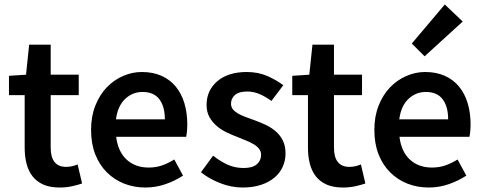

<svg xmlns="http://www.w3.org/2000/svg" viewBox="-20 -824 2155 856"><path d="M246 12Q203 12 173.5 -1Q144 -14 125.5 -37.5Q107 -61 98.5 -93.5Q90 -126 90 -166V-400H20V-486L96 -491L110 -625H206V-491H331V-400H206V-166Q206 -80 275 -80Q288 -80 301.5 -83Q315 -86 326 -91L346 -6Q326 1 300.5 6.5Q275 12 246 12Z M628 12Q577 12 533 -5.5Q489 -23 456 -56Q423 -89 404.5 -136.5Q386 -184 386 -245Q386 -305 405 -353Q424 -401 455.5 -434Q487 -467 528 -485Q569 -503 612 -503Q662 -503 700 -486Q738 -469 763.5 -438Q789 -407 802 -364Q815 -321 815 -270Q815 -253 813.5 -238Q812 -223 810 -214H498Q506 -148 544.5 -112.5Q583 -77 643 -77Q675 -77 702.5 -86.5Q730 -96 757 -113L796 -41Q761 -18 718 -3Q675 12 628 12ZM497 -292H715Q715 -349 690.5 -381.5Q666 -414 615 -414Q571 -414 538 -383Q505 -352 497 -292Z M1062 12Q1011 12 961.5 -7.5Q912 -27 876 -56L930 -130Q963 -104 995.5 -89.5Q1028 -75 1066 -75Q1106 -75 1125 -91.5Q1144 -108 1144 -134Q1144 -149 1135 -160.5Q1126 -172 1111 -181Q1096 -190 1077 -197.5Q1058 -205 1039 -213Q1015 -222 990 -234Q965 -246 945.5 -263Q926 -280 913.5 -302.5Q901 -325 901 -356Q901 -421 949 -462Q997 -503 1080 -503Q1131 -503 1172 -485Q1213 -467 1243 -444L1190 -374Q1164 -393 1137.5 -404.5Q1111 -416 1082 -416Q1045 -416 1027.5 -400.5Q1010 -385 1010 -362Q1010 -347 1018.5 -336.5Q1027 -326 1041 -318Q1055 -310 1073.5 -303Q1092 -296 1112 -289Q1137 -280 1162 -268.5Q1187 -257 1207.5 -240Q1228 -223 1240.5 -198.5Q1253 -174 1253 -140Q1253 -108 1240.5 -80.5Q1228 -53 1204 -32.5Q1180 -12 1144 0Q1108 12 1062 12Z M1509 12Q1466 12 1436.5 -1Q1407 -14 1388.5 -37.5Q1370 -61 1361.5 -93.5Q1353 -126 1353 -166V-400H1283V-486L1359 -491L1373 -625H1469V-491H1594V-400H1469V-166Q1469 -80 1538 -80Q1551 -80 1564.5 -83Q1578 -86 1589 -91L1609 -6Q1589 1 1563.5 6.5Q1538 12 1509 12Z M1891 12Q1840 12 1796 -5.5Q1752 -23 1719 -56Q1686 -89 1667.5 -136.5Q1649 -184 1649 -245Q1649 -305 1668 -353Q1687 -401 1718.5 -434Q1750 -467 1791 -485Q1832 -503 1875 -503Q1925 -503 1963 -486Q2001 -469 2026.5 -438Q2052 -407 2065 -364Q2078 -321 2078 -270Q2078 -253 2076.5 -238Q2075 -223 2073 -214H1761Q1769 -148 1807.5 -112.5Q1846 -77 1906 -77Q1938 -77 1965.5 -86.5Q1993 -96 2020 -113L2059 -41Q2024 -18 1981 -3Q1938 12 1891 12ZM1760 -292H1978Q1978 -349 1953.5 -381.5Q1929 -414 1878 -414Q1834 -414 1801 -383Q1768 -352 1760 -292ZM1873 -573 1816 -630 1963 -804 2043 -728Z"/></svg>

Font: TT Toshiba Sans Medium
Style: Regular
Weight: 500
Designer: Paul D. Hunt
Foundry: Toshiba Corporation
Version: Version 2.020;PS 2.000;hotconv 1.0.86;makeotf.lib2.5.63406